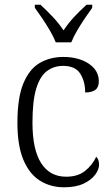

<svg xmlns="http://www.w3.org/2000/svg" viewBox="-20 -786 476 816"><path d="M252 10Q195 10 150 -18Q105 -46 79.5 -106.5Q54 -167 54 -264Q54 -371 79.5 -432Q105 -493 149 -518.5Q193 -544 249 -544Q314 -544 357 -515.5Q400 -487 400 -440Q400 -415 385 -404Q370 -393 342 -393Q342 -440 321 -473Q300 -506 248 -506Q209 -506 179.5 -484Q150 -462 134 -409.5Q118 -357 118 -265Q118 -150 155 -92.5Q192 -35 261 -35Q311 -35 342 -60Q373 -85 389 -120Q401 -108 401 -86Q401 -66 384.5 -43.5Q368 -21 335 -5.5Q302 10 252 10ZM217 -606Q208 -629 192.5 -655.5Q177 -682 159.5 -708Q142 -734 128 -753V-766H152Q181 -739 205 -713.5Q229 -688 250 -657Q271 -688 294.5 -713.5Q318 -739 348 -766H372V-753Q358 -734 340.5 -708Q323 -682 307.5 -655.5Q292 -629 283 -606Z"/></svg>

Font: Noto Serif Lao SemiCondensed Light
Style: Regular
Weight: 300
Width: 4
Designer: Monotype Design Team
Foundry: Monotype Imaging Inc.
Version: Version 2.003; ttfautohint (v1.8.4.7-5d5b)